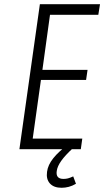

<svg xmlns="http://www.w3.org/2000/svg" viewBox="-20 -707 494 910"><path d="M72 0H363L370 -50H135L174 -328H388L395 -376H181L217 -637H446L454 -687H169ZM327 129Q312 136 302 138.5Q292 141 281 141Q262 141 254 131.5Q246 122 249 103Q252 81 270.5 55Q289 29 327 -6L303 -22Q258 11 232.5 43Q207 75 203 107Q198 142 216.5 162.5Q235 183 272 183Q289 183 306 178.5Q323 174 340 164Z"/></svg>

Font: Secuela Light
Style: Italic
Weight: 300
Italic angle: -8°
Designer: Fernando Haro
Foundry: deFharo
Version: Version 1.708